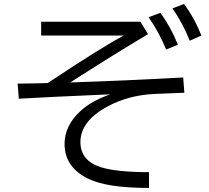

<svg xmlns="http://www.w3.org/2000/svg" viewBox="-20 -889 1040 957"><path d="M185.1 -780.8H679.7L717.8 -718.8Q543 -614.7 330.1 -478Q623.5 -487.8 893.1 -502.9L898.9 -426.8L752.9 -420.9Q621.6 -415.5 515.1 -357.9Q380.9 -285.2 380.9 -180.7Q380.9 -87.4 483.9 -55.2Q561.5 -31.2 722.7 -30.8V47.9Q513.7 47.4 421.9 2.9Q301.8 -54.7 301.8 -171.4Q301.8 -260.7 377.9 -332.5Q433.6 -385.7 529.8 -418.9L487.3 -417Q216.3 -405.3 73.7 -397L67.9 -472.2H75.2Q187.5 -473.6 217.8 -475.1L244.6 -492.7Q488.3 -654.3 596.7 -711.9H185.1ZM808.1 -642.1Q774.9 -724.6 720.7 -803.2L779.8 -825.2Q834 -749 866.7 -666ZM925.8 -686Q891.6 -772.5 839.8 -847.2L897 -869.1Q947.8 -802.2 983.9 -711.9Z"/></svg>

Font: FORM UDPGothic
Style: Regular
Weight: 400
Foundry: Pronama LLC
Version: Version 1.05101